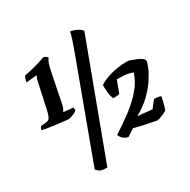

<svg xmlns="http://www.w3.org/2000/svg" viewBox="-189 -942 1211 1225"><g transform="rotate(-30 416.0 -329.5)"><path d="M196 -285Q192 -285 174 -287Q156 -289 131 -292Q106 -295 81 -298.5Q56 -302 37 -305.5Q18 -309 12 -312Q14 -320 17.5 -326Q21 -332 23 -335L59 -338Q69 -339 77.5 -342.5Q86 -346 93 -360Q100 -374 107 -406L146 -586Q148 -596 152.5 -610Q157 -624 160 -628L159 -630L82 -622Q84 -636 88.5 -649Q93 -662 96 -665Q124 -670 154.5 -677.5Q185 -685 212 -693.5Q239 -702 255 -708Q263 -707 270.5 -702Q278 -697 283 -688Q273 -677 266 -656.5Q259 -636 252 -601L208 -383Q206 -371 200 -359Q194 -347 189 -341L260 -334Q262 -332 262.5 -326Q263 -320 263 -312Q257 -306 244 -299.5Q231 -293 217.5 -289Q204 -285 196 -285ZM257 106Q229 106 212 100.5Q195 95 181 76L399 -514Q429 -594 446.5 -642.5Q464 -691 473 -719Q482 -747 485 -765Q512 -761 534.5 -749Q557 -737 566 -723ZM471 5Q450 0 436 -12Q422 -24 415 -43Q480 -84 540 -129.5Q600 -175 644.5 -226.5Q689 -278 706 -336Q687 -343 666 -347Q645 -351 616 -351Q609 -351 603.5 -351Q598 -351 591 -352L558 -264Q548 -258 512 -258Q502 -275 499 -301Q496 -327 495 -363Q520 -381 555.5 -393.5Q591 -406 630 -412Q669 -418 702 -418Q713 -418 731 -412Q749 -406 768.5 -397.5Q788 -389 801 -379.5Q814 -370 814 -362Q814 -347 800.5 -314Q787 -281 759.5 -239.5Q732 -198 689 -156.5Q646 -115 586 -82L693 -72L733 -124Q753 -124 766 -121.5Q779 -119 783 -116Q780 -99 775.5 -80.5Q771 -62 767 -47.5Q763 -33 759 -24Q751 -19 736 -12Q721 -5 706.5 0Q692 5 682 5Q643 -3 605 -10.5Q567 -18 524 -30Z"/></g></svg>

Font: Texturina 12pt Black
Style: Italic
Weight: 900
Italic angle: -11°
Designer: Guillermo Torres Carreño
Foundry: Omnibus-Type
Version: Version 1.002